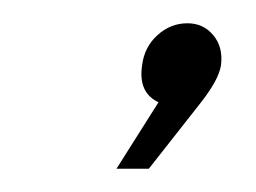

<svg xmlns="http://www.w3.org/2000/svg" viewBox="-20 -84 220 165"><path d="M80.1 61 116.2 3.9Q98.6 -4.4 102.1 -27.8Q104 -43.5 115.2 -53.7Q126.5 -64 141.1 -64Q154.8 -64 163.3 -53.7Q171.9 -43.5 169.9 -27.8Q168 -15.6 152.8 3.9L107.9 61Z"/></svg>

Font: Trueno UltraLight
Style: Italic
Weight: 250
Designer: Julieta Ulanovsky
Foundry: Julieta Ulanovsky
Version: Version 3.001b | FøM Fix